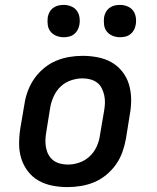

<svg xmlns="http://www.w3.org/2000/svg" viewBox="-20 -756 640 784"><path d="M256 8Q224 8 193.5 2Q163 -4 137.5 -18.5Q112 -33 94 -56.5Q76 -80 67 -108.5Q58 -137 58 -168.5Q58 -200 63 -232L80 -332Q84 -359 94 -385.5Q104 -412 120.5 -435.5Q137 -459 160 -478Q183 -497 209.5 -508Q236 -519 263.5 -523.5Q291 -528 317 -528Q349 -528 379.5 -522Q410 -516 435.5 -501.5Q461 -487 479.5 -463.5Q498 -440 506.5 -411.5Q515 -383 515.5 -351.5Q516 -320 510 -288L494 -188Q489 -161 479.5 -134.5Q470 -108 453.5 -84.5Q437 -61 414 -42Q391 -23 364.5 -12Q338 -1 310 3.5Q282 8 256 8ZM257 -84Q280 -84 303.5 -92Q327 -100 345.5 -117Q364 -134 374.5 -157Q385 -180 388 -203L405 -303Q408 -319 408.5 -335.5Q409 -352 405.5 -367.5Q402 -383 395 -396.5Q388 -410 376 -419Q364 -428 348.5 -432Q333 -436 317 -436Q294 -436 270 -428Q246 -420 228 -403Q210 -386 199.5 -363Q189 -340 185 -317L169 -217Q166 -201 165.5 -184.5Q165 -168 168 -152.5Q171 -137 178.5 -123.5Q186 -110 198 -101Q210 -92 225.5 -88Q241 -84 257 -84ZM470 -604Q454 -604 439.5 -610Q425 -616 416 -627.5Q407 -639 405 -654.5Q403 -670 405 -686Q407 -697 412.5 -707Q418 -717 427.5 -724Q437 -731 448 -733.5Q459 -736 470 -736Q486 -736 500.5 -730Q515 -724 523.5 -712.5Q532 -701 534.5 -685.5Q537 -670 534 -654Q532 -643 526.5 -633Q521 -623 512 -616Q503 -609 492 -606.5Q481 -604 470 -604ZM240 -604Q224 -604 209.5 -610Q195 -616 186 -627.5Q177 -639 175 -654.5Q173 -670 175 -686Q177 -697 182.5 -707Q188 -717 197.5 -724Q207 -731 218 -733.5Q229 -736 240 -736Q256 -736 270.5 -730Q285 -724 293.5 -712.5Q302 -701 304.5 -685.5Q307 -670 304 -654Q302 -643 296.5 -633Q291 -623 282 -616Q273 -609 262 -606.5Q251 -604 240 -604Z"/></svg>

Font: Iosevka Etoile Semibold
Style: Italic
Weight: 600
Italic angle: -9°
Designer: Belleve Invis
Foundry: Belleve Invis
Version: Version 22.1.2; ttfautohint (v1.8.4)